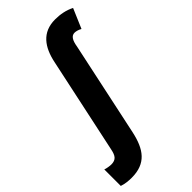

<svg xmlns="http://www.w3.org/2000/svg" viewBox="-412 -843 1161 1161"><g transform="rotate(-45 168.5 -262.5)"><path d="M-28 240C94 240 144 169 170 49L299 -556C306 -601 321 -625 347 -625C360 -625 378 -620 393 -611L447 -737C408 -757 365 -765 321 -765C210 -765 158 -690 136 -584L5 30C-4 74 -17 96 -59 96C-72 96 -97 92 -110 87V228C-84 237 -56 240 -28 240Z"/></g></svg>

Font: Noto Sans Condensed Black
Style: Italic
Weight: 900
Width: 3
Italic angle: -12°
Designer: Monotype Design Team
Foundry: Monotype Imaging Inc.
Version: Version 2.013